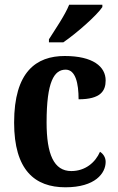

<svg xmlns="http://www.w3.org/2000/svg" viewBox="-20 -786 501 816"><path d="M188 -619V-606H249C306 -645 392 -721 415 -756V-766H274C256 -721 215 -662 188 -619ZM258 10C385 10 429 -50 429 -98C429 -117 419 -132 405 -141C385 -95 342 -59 283 -59C209 -59 178 -130 178 -266C178 -439 210 -490 259 -490C301 -490 314 -432 314 -364C408 -364 429 -400 429 -444C429 -503 375 -548 255 -548C134 -548 40 -481 40 -265C40 -63 128 10 258 10Z"/></svg>

Font: Noto Serif Thai Condensed
Style: Bold
Weight: 700
Width: 3
Designer: Monotype Design Team
Foundry: Monotype Imaging Inc.
Version: Version 2.002